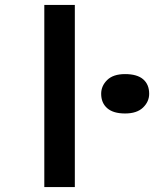

<svg xmlns="http://www.w3.org/2000/svg" viewBox="-20 -760 626 780"><path d="M160 0V-740H284V0ZM488 -299Q440 -299 415.5 -320.5Q391 -342 391 -379Q391 -411 415.5 -435Q440 -459 488 -459Q537 -459 561.5 -438Q586 -417 586 -379Q586 -347 561 -323Q536 -299 488 -299Z"/></svg>

Font: Lexend Mega Medium
Style: Regular
Weight: 500
Version: Version 1.007